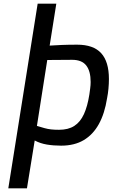

<svg xmlns="http://www.w3.org/2000/svg" viewBox="-20 -783 610 1040"><path d="M25 237 184 -763H285L249 -536Q278 -538 315 -539.5Q352 -541 398 -541Q486 -541 528 -495Q570 -449 570 -355Q570 -330 567.5 -303Q565 -276 560 -251Q547 -168 515.5 -111Q484 -54 433.5 -24Q383 6 311 6Q270 6 234 0Q198 -6 168 -22L126 237ZM300 -80Q350 -80 382.5 -101Q415 -122 434.5 -164.5Q454 -207 464 -271Q466 -286 468.5 -304Q471 -322 471 -339Q471 -398 447 -428.5Q423 -459 371 -459L236 -458L180 -101Q203 -94 221 -89Q239 -84 257 -82Q275 -80 300 -80Z"/></svg>

Font: Exo Thin Medium
Style: Italic
Weight: 500
Italic angle: -9°
Version: Version 2.000